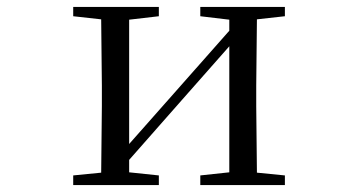

<svg xmlns="http://www.w3.org/2000/svg" viewBox="-20 -536 1040 556"><path d="M560 -489 644 -479V-447L484 -266L354 -119V-479L440 -489V-516H192V-489L273 -480L275 -288V-229L273 -36L192 -28V0H440V-28L354 -37V-73L509 -249L644 -402V-37L560 -28V0H805V-28L724 -36L722 -229V-288L724 -480L805 -489V-516H560Z"/></svg>

Font: Harano Aji Mincho TW
Style: Regular
Weight: 400
Foundry: Masamichi Hosoda
Version: HaranoAjiMinchoTW-Regular version 20230610;ttx 4.39.4